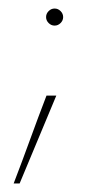

<svg xmlns="http://www.w3.org/2000/svg" viewBox="-20 -310 241 450"><path d="M26 120H12Q32 68 50.5 17Q69 -34 89 -86H112Q90 -34 69 17Q48 68 26 120ZM128 -270Q128 -262 122 -256Q116 -250 108 -250Q100 -250 94 -256Q88 -262 88 -270Q88 -278 94 -284Q100 -290 108 -290Q116 -290 122 -284Q128 -278 128 -270Z"/></svg>

Font: Josefin Slab Thin
Style: Regular
Weight: 100
Designer: Santiago Orozco
Foundry: Typemade
Version: Version 2.000